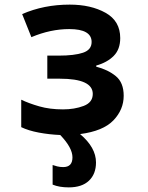

<svg xmlns="http://www.w3.org/2000/svg" viewBox="-20 -575 640 832"><path d="M278 237Q335 237 365.5 208Q396 179 396 129Q396 64 327 6Q427 -7 471.5 -53.5Q516 -100 516 -160Q516 -217 482 -245Q448 -273 397 -286V-291Q444 -304 472.5 -332.5Q501 -361 501 -410Q501 -484 437.5 -519.5Q374 -555 282 -555Q170 -555 76 -514L116 -414Q199 -449 280 -449Q377 -449 377 -393Q377 -359 339.5 -346.5Q302 -334 235 -334H185V-234H239Q382 -234 382 -168Q382 -131 342.5 -116Q303 -101 253 -101Q196 -101 150.5 -114Q105 -127 72 -143V-24Q103 -9 148 -0.5Q193 8 241 10Q294 65 294 107Q294 149 254 149Q240 149 228 146Q216 143 208 140V225Q237 237 278 237Z"/></svg>

Font: Noto Sans Mono UI
Style: Bold
Weight: 700
Designer: Monotype Design team
Foundry: Monotype Imaging Inc.
Version: 1.000